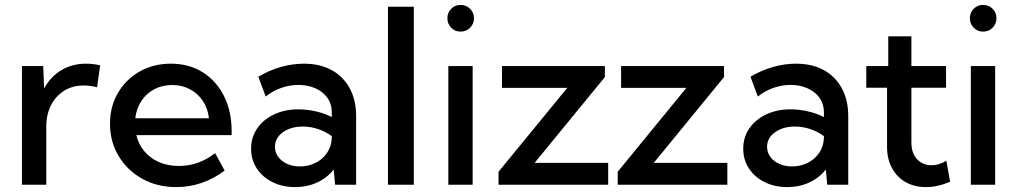

<svg xmlns="http://www.w3.org/2000/svg" viewBox="-20 -760 4187 790"><path d="M170.4 0H70.3V-488.3H157.7L161.6 -395.5Q187 -443.8 231.7 -470.9Q276.4 -498 334.5 -498Q348.6 -498 363 -496.3Q377.4 -494.6 392.1 -491.2L379.4 -400.9Q351.1 -408.2 323.7 -408.2Q278.3 -408.2 243.7 -386.5Q209 -364.7 189.7 -326.7Q170.4 -288.6 170.4 -238.8Z M904.3 -58.1Q813.5 9.8 704.6 9.8Q627 9.8 565.4 -24.4Q503.9 -58.6 468.3 -117.7Q432.6 -176.8 432.6 -251Q432.6 -321.8 465.3 -377.7Q498 -433.6 554.7 -465.8Q611.3 -498 683.1 -498Q757.3 -498 813.7 -462.9Q870.1 -427.7 901.6 -365Q933.1 -302.2 933.1 -219.7V-204.1H541Q549.8 -166 574 -137.5Q598.1 -108.9 634.5 -93Q670.9 -77.1 716.3 -77.1Q797.4 -77.1 865.2 -129.9ZM536.6 -273.4H839.8Q835 -314.5 814.5 -345Q793.9 -375.5 761.5 -392.8Q729 -410.2 688.5 -410.2Q647.5 -410.2 614.7 -392.8Q582 -375.5 561.8 -344.7Q541.5 -314 536.6 -273.4Z M1445.3 0H1358.9L1353 -62.5Q1326.2 -28.3 1285.2 -9.3Q1244.1 9.8 1194.3 9.8Q1142.1 9.8 1101.1 -10.7Q1060.1 -31.2 1036.6 -66.9Q1013.2 -102.5 1013.2 -147.9Q1013.2 -195.8 1038.6 -232.2Q1064 -268.6 1107.9 -289.3Q1151.9 -310.1 1208 -310.1Q1243.2 -310.1 1279.5 -301.8Q1315.9 -293.5 1345.2 -278.3V-296.4Q1345.2 -332 1326.9 -357.7Q1308.6 -383.3 1277.1 -397Q1245.6 -410.6 1207.5 -410.6Q1173.8 -410.6 1138.9 -398.9Q1104 -387.2 1073.2 -362.8L1043 -444.3Q1087.4 -470.7 1135.5 -484.4Q1183.6 -498 1230 -498Q1296.4 -498 1344.5 -471.7Q1392.6 -445.3 1418.9 -396.7Q1445.3 -348.1 1445.3 -282.2ZM1213.9 -75.2Q1248.5 -75.2 1277.8 -89.6Q1307.1 -104 1325.4 -130.6Q1343.8 -157.2 1345.2 -192.9V-199.7Q1320.3 -218.3 1289.3 -228.8Q1258.3 -239.3 1226.1 -239.3Q1176.8 -239.3 1144 -215.8Q1111.3 -192.4 1111.3 -155.8Q1111.3 -132.8 1124.8 -114.5Q1138.2 -96.2 1161.4 -85.7Q1184.6 -75.2 1213.9 -75.2Z M1682.6 0H1576.2V-732.4H1682.6Z M1875 -629.9Q1852.1 -629.9 1836.4 -646Q1820.8 -662.1 1820.8 -685.1Q1820.8 -708 1836.4 -723.9Q1852.1 -739.7 1875 -739.7Q1898.4 -739.7 1914.3 -723.9Q1930.2 -708 1930.2 -685.1Q1930.2 -662.1 1914.3 -646Q1898.4 -629.9 1875 -629.9ZM1924.8 0H1824.7V-488.3H1924.8Z M2482.4 0H2031.2V-53.2L2314 -398.4H2045.4V-488.3H2468.8V-442.9L2179.7 -89.8H2482.4Z M2972.7 0H2521.5V-53.2L2804.2 -398.4H2535.6V-488.3H2959V-442.9L2669.9 -89.8H2972.7Z M3470.2 0H3383.8L3377.9 -62.5Q3351.1 -28.3 3310.1 -9.3Q3269 9.8 3219.2 9.8Q3167 9.8 3126 -10.7Q3085 -31.2 3061.5 -66.9Q3038.1 -102.5 3038.1 -147.9Q3038.1 -195.8 3063.5 -232.2Q3088.9 -268.6 3132.8 -289.3Q3176.8 -310.1 3232.9 -310.1Q3268.1 -310.1 3304.4 -301.8Q3340.8 -293.5 3370.1 -278.3V-296.4Q3370.1 -332 3351.8 -357.7Q3333.5 -383.3 3302 -397Q3270.5 -410.6 3232.4 -410.6Q3198.7 -410.6 3163.8 -398.9Q3128.9 -387.2 3098.1 -362.8L3067.9 -444.3Q3112.3 -470.7 3160.4 -484.4Q3208.5 -498 3254.9 -498Q3321.3 -498 3369.4 -471.7Q3417.5 -445.3 3443.8 -396.7Q3470.2 -348.1 3470.2 -282.2ZM3238.8 -75.2Q3273.4 -75.2 3302.7 -89.6Q3332 -104 3350.3 -130.6Q3368.7 -157.2 3370.1 -192.9V-199.7Q3345.2 -218.3 3314.2 -228.8Q3283.2 -239.3 3251 -239.3Q3201.7 -239.3 3168.9 -215.8Q3136.2 -192.4 3136.2 -155.8Q3136.2 -132.8 3149.7 -114.5Q3163.1 -96.2 3186.3 -85.7Q3209.5 -75.2 3238.8 -75.2Z M3889.2 -12.2Q3837.9 9.8 3790 9.8Q3742.2 9.8 3706.3 -10.7Q3670.4 -31.2 3650.1 -68.6Q3629.9 -106 3629.9 -154.8V-398.9H3544.4V-488.3H3634.8V-610.4H3730V-488.3H3872.6V-398.9H3730V-173.3Q3730 -130.4 3753.2 -105.2Q3776.4 -80.1 3813 -80.1Q3843.8 -80.1 3874 -98.6Z M4024.9 -629.9Q4002 -629.9 3986.3 -646Q3970.7 -662.1 3970.7 -685.1Q3970.7 -708 3986.3 -723.9Q4002 -739.7 4024.9 -739.7Q4048.3 -739.7 4064.2 -723.9Q4080.1 -708 4080.1 -685.1Q4080.1 -662.1 4064.2 -646Q4048.3 -629.9 4024.9 -629.9ZM4074.7 0H3974.6V-488.3H4074.7Z"/></svg>

Font: Kumbh Sans Medium
Style: Regular
Weight: 500
Version: Version 1.005